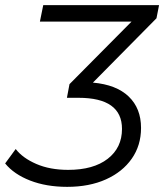

<svg xmlns="http://www.w3.org/2000/svg" viewBox="-23 -720 638 746"><path d="M238 6Q157 6 94 -18.5Q31 -43 -3 -85L38 -141Q65 -106 118 -83Q171 -60 242 -60Q340 -60 395.5 -103Q451 -146 451 -219Q451 -340 282 -340H237L247 -393L488 -636H132L145 -700H595L585 -649L338 -399Q429 -391 477 -345Q525 -299 525 -223Q525 -155 489 -103.5Q453 -52 388.5 -23Q324 6 238 6Z"/></svg>

Font: Montserrat
Style: Italic
Weight: 400
Italic angle: -11.3°
Designer: Julieta Ulanovsky
Foundry: Julieta Ulanovsky
Version: Version 9.000; ttfautohint (v1.8.4.7-5d5b)